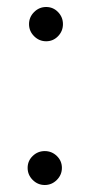

<svg xmlns="http://www.w3.org/2000/svg" viewBox="-20 -540 272 549"><path d="M112 -422Q92 -422 77.5 -436.5Q63 -451 63 -471Q63 -491 77.5 -505.5Q92 -520 112 -520Q132 -520 146 -505.5Q160 -491 160 -471Q160 -451 146 -436.5Q132 -422 112 -422ZM108 -11Q88 -11 73.5 -25.5Q59 -40 59 -60Q59 -80 73.5 -94Q88 -108 108 -108Q128 -108 142.5 -94Q157 -80 157 -60Q157 -40 142.5 -25.5Q128 -11 108 -11Z"/></svg>

Font: Bad Comic
Style: Regular
Weight: 400
Designer: GGBotNet
Foundry: f0n7
Version: 0.9